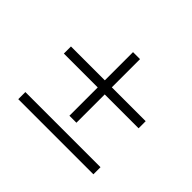

<svg xmlns="http://www.w3.org/2000/svg" viewBox="-160 -1071 1319 1319"><g transform="rotate(45 500.0 -411.0)"><path d="M863 -461H534V-186H466V-461H137V-530H466V-804H534V-530H863ZM867 -87V-18H137V-87Z"/></g></svg>

Font: Noto Sans SC
Style: Regular
Weight: 400
Designer: Ryoko NISHIZUKA  (kana, bopomofo & ideographs); Paul D. Hunt (Latin, Greek & Cyrillic); Sandoll Communications , Soo-you
Foundry: Adobe
Version: Version 2.002;hotconv 1.0.116;makeotfexe 2.5.65601